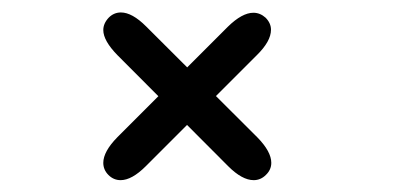

<svg xmlns="http://www.w3.org/2000/svg" viewBox="-20 -448 659 316"><path d="M158.5 -160Q150 -168.5 150 -180Q150 -198.5 173 -222L355 -404Q378.5 -427 397 -427Q408 -427 417 -419Q426 -410 426 -399Q426 -380 402.5 -357L220 -174.5Q197 -151.5 178.5 -151.5Q167 -151.5 158.5 -160ZM417.5 -160Q409 -151.5 397.5 -151.5Q378.5 -151.5 355.5 -174.5L173.5 -357Q150 -381 150 -398.5Q150 -409.5 159 -419Q167.5 -427.5 179 -427.5Q197.5 -427.5 220.5 -404.5L403.5 -222Q426.5 -198.5 426.5 -180Q426.5 -168.5 417.5 -160Z"/></svg>

Font: Sono Monospace
Style: Regular
Weight: 400
Designer: Tyler Finck
Foundry: Tyler Finck
Version: Version 2.112